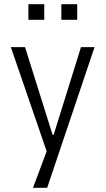

<svg xmlns="http://www.w3.org/2000/svg" viewBox="-20 -720 506 920"><path d="M138 180 216 -28V41L32 -494H100L232 -74H237L368 -494H433L206 180ZM274 -625V-700H350V-625ZM116 -625V-700H192V-625Z"/></svg>

Font: Nunito Sans 7pt Condensed Light
Style: Regular
Weight: 300
Width: 3
Designer: Vernon Adams
Foundry: Vernon Adams
Version: Version 3.101;gftools[0.9.27]